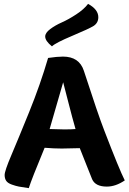

<svg xmlns="http://www.w3.org/2000/svg" viewBox="-20 -956 666 994"><path d="M371 -288Q355 -343 333 -429.5Q311 -516 307 -530Q245 -314 237 -288Q285 -286 313 -286Q352 -286 371 -288ZM300 -187Q259 -187 211 -191Q143 -27 129 18Q94 13 78 10Q62 7 41 -0.5Q20 -8 12 -20Q4 -32 4 -50Q4 -71 38.5 -152Q73 -233 131 -376Q189 -519 229 -656Q276 -663 306 -663Q390 -663 414 -590Q488 -362 520 -280Q598 -77 626 -22Q579 10 533 10Q474 10 457 -28Q446 -54 427.5 -102Q409 -150 393 -189Q315 -187 300 -187ZM465 -822Q441 -807 354 -770.5Q267 -734 249 -716Q214 -744 214 -767Q214 -786 240 -805.5Q266 -825 300 -840Q334 -855 374.5 -881.5Q415 -908 436 -936Q489 -907 489 -867Q489 -838 465 -822Z"/></svg>

Font: Overlock
Style: Black
Weight: 900
Designer: Dario Muhafara
Foundry: Dario Manuel Muhafara
Version: Version 1.001